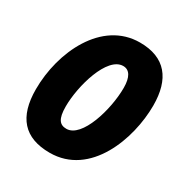

<svg xmlns="http://www.w3.org/2000/svg" viewBox="-169 -859 962 1003"><g transform="rotate(30 311.5 -357.5)"><path d="M268 10C512 10 614 -273 614 -474C614 -634 543 -725 390 -725C160 -725 40 -466 40 -242C40 -75 114 10 268 10ZM281 -142C241 -142 220 -166 220 -242C220 -366 279 -575 375 -575C413 -575 434 -542 434 -477C434 -346 374 -142 281 -142Z"/></g></svg>

Font: Noto Sans Condensed Black
Style: Italic
Weight: 900
Width: 3
Italic angle: -12°
Designer: Monotype Design Team
Foundry: Monotype Imaging Inc.
Version: Version 2.013